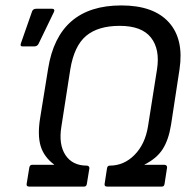

<svg xmlns="http://www.w3.org/2000/svg" viewBox="-20 -687 715 707"><path d="M86.9 0Q76.7 0 78.1 -9.8L87.9 -69.8Q89.8 -80.1 98.1 -80.1H179.2V-81.1Q141.1 -109.9 129.4 -150.1Q117.7 -190.4 127.9 -252.9L157.2 -434.1Q194.3 -667 426.8 -667Q545.4 -667 601.6 -605Q657.7 -543 641.1 -432.1L609.9 -228Q601.1 -172.4 579.1 -137.9Q557.1 -103.5 512.2 -81.1V-80.1H585.9Q590.3 -80.1 593 -77.1Q595.7 -74.2 595.2 -69.8L585.9 -9.8Q584.5 0 576.2 0H374Q363.8 0 365.2 -9.8L374 -66.9Q375.5 -77.1 383.8 -77.1Q436.5 -77.1 475.3 -116.5Q514.2 -155.8 524.9 -221.2L558.1 -431.2Q569.8 -505.4 535.9 -548.6Q502 -591.8 420.9 -591.8Q340.8 -591.8 296.9 -554.7Q252.9 -517.6 238.8 -431.2L206.1 -221.2Q195.3 -155.3 220.9 -116.2Q246.6 -77.1 299.8 -77.1Q304.2 -77.1 306.9 -74.2Q309.6 -71.3 309.1 -66.9L299.8 -9.8Q298.3 0 290 0ZM63 -516.1Q52.7 -516.1 57.1 -527.8L98.1 -645Q101.6 -654.8 113.8 -654.8H171.9Q177.7 -654.8 179.4 -651.1Q181.2 -647.5 178.2 -642.1L122.1 -525.9Q117.2 -516.1 106 -516.1Z"/></svg>

Font: Sofia Sans
Style: Italic
Weight: 400
Italic angle: -9°
Designer: Botio Nikoltchev, Ani Petrova
Foundry: lettersoup
Version: Version 4.100